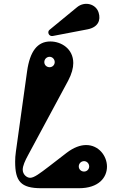

<svg xmlns="http://www.w3.org/2000/svg" viewBox="-20 -994 630 1014"><path d="M123 -617 64 -194C61 -174 60 -156 60 -140C60 -37 89 0 198 0H397C502 0 545 -57 545 -114C545 -171 501 -228 435 -228C405 -228 370 -216 332 -187L240 -116C189 -77 160 -55 139 -55C122 -55 100 -72 100 -98C100 -118 112 -145 129 -176L340 -568C359 -604 367 -635 367 -661C367 -737 303 -775 246 -775C178 -775 138 -724 123 -617ZM424 -88C408 -88 396 -100 396 -115C396 -130 408 -143 424 -143C439 -143 451 -130 451 -115C451 -100 439 -88 424 -88ZM242 -639C226 -639 214 -651 214 -666C214 -681 226 -694 242 -694C257 -694 269 -681 269 -666C269 -651 257 -639 242 -639ZM259 -804 442 -839C499 -850 513 -888 501 -927C487 -974 427 -989 387 -956L241 -836C228 -825 238 -800 259 -804Z"/></svg>

Font: Pilowlava Atome
Style: Regular
Weight: 500
Designer: Anton Moglia, Jérémy Landes, Maksym Kobuzan (Cyrillic), Velvetyne Type Foundry
Foundry: Anton Moglia, Jérémy Landes, Velvetyne Type Foundry
Version: Version 1.002;Glyphs 3.3 (3303)